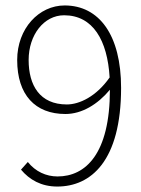

<svg xmlns="http://www.w3.org/2000/svg" viewBox="-20 -672 517 704"><path d="M85 -452C85 -544 141 -616 215 -616C321 -616 374 -524 382 -388C333 -318 271 -289 225 -289C126 -289 85 -359 85 -452ZM190 12C313 12 424 -81 424 -350C424 -543 344 -652 217 -652C123 -652 43 -568 43 -452C43 -324 109 -254 220 -254C280 -254 338 -289 383 -343C383 -108 294 -25 191 -25C149 -25 110 -43 82 -78L57 -50C88 -13 131 12 190 12Z"/></svg>

Font: Source Sans Pro Light
Style: Regular
Weight: 300
Designer: Paul D. Hunt
Foundry: Adobe Systems Incorporated
Version: Version 3.006;hotconv 1.0.111;makeotfexe 2.5.65597